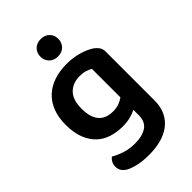

<svg xmlns="http://www.w3.org/2000/svg" viewBox="-262 -782 1076 1076"><g transform="rotate(-45 276.0 -244.5)"><path d="M369 -41Q349 -31 322.5 -24Q296 -17 261 -17Q216 -17 176 -29.5Q136 -42 106 -70Q76 -98 58.5 -142.5Q41 -187 41 -251Q41 -309 58.5 -353.5Q76 -398 108.5 -428Q141 -458 186 -473Q231 -488 286 -488Q338 -488 381.5 -475Q425 -462 451 -445Q469 -433 479.5 -418Q490 -403 490 -380V6Q490 57 471.5 94Q453 131 421 154.5Q389 178 346 189Q303 200 253 200Q201 200 162.5 190.5Q124 181 105 169Q72 148 72 113Q72 94 80 80Q88 66 99 59Q125 75 162 87Q199 99 241 99Q301 99 335 76Q369 53 369 2ZM282 -115Q311 -115 331.5 -123Q352 -131 367 -142V-368Q353 -376 334.5 -382Q316 -388 290 -388Q235 -388 201.5 -354.5Q168 -321 168 -251Q168 -213 176.5 -187Q185 -161 200.5 -145Q216 -129 237 -122Q258 -115 282 -115ZM353 -620Q353 -591 333.5 -571Q314 -551 282 -551Q250 -551 230.5 -571Q211 -591 211 -620Q211 -650 230.5 -669.5Q250 -689 282 -689Q314 -689 333.5 -669.5Q353 -650 353 -620Z"/></g></svg>

Font: Baloo Da 2 SemiBold
Style: Regular
Weight: 600
Designer: Noopur Datye, Sulekha Rajkumar and Ek Type
Foundry: Ek Type
Version: Version 1.640;hotconv 1.0.111;makeotfexe 2.5.65597; ttfautoh